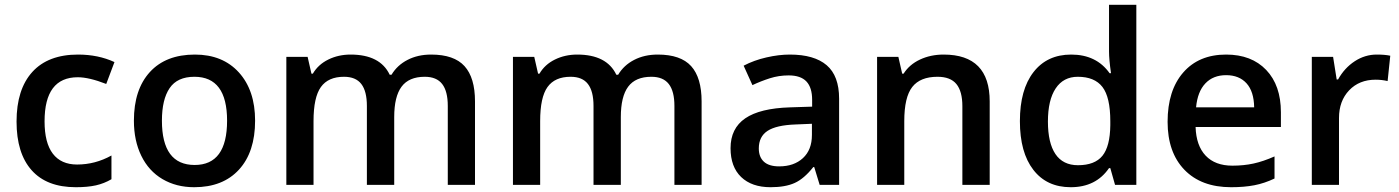

<svg xmlns="http://www.w3.org/2000/svg" viewBox="-20 -780 5903 810"><path d="M299.8 9.8Q177.2 9.8 113.5 -61.8Q49.8 -133.3 49.8 -267.1Q49.8 -403.3 116.5 -476.6Q183.1 -549.8 309.1 -549.8Q394.5 -549.8 462.9 -518.1L428.2 -425.8Q355.5 -454.1 308.1 -454.1Q168 -454.1 168 -268.1Q168 -177.2 202.9 -131.6Q237.8 -85.9 305.2 -85.9Q381.8 -85.9 450.2 -124V-23.9Q419.4 -5.9 384.5 2Q349.6 9.8 299.8 9.8Z M1056.2 -271Q1056.2 -138.7 988.3 -64.5Q920.4 9.8 799.3 9.8Q723.6 9.8 665.5 -24.4Q607.4 -58.6 576.2 -122.6Q544.9 -186.5 544.9 -271Q544.9 -402.3 612.3 -476.1Q679.7 -549.8 802.2 -549.8Q919.4 -549.8 987.8 -474.4Q1056.2 -398.9 1056.2 -271ZM663.1 -271Q663.1 -84 801.3 -84Q938 -84 938 -271Q938 -456.1 800.3 -456.1Q728 -456.1 695.6 -408.2Q663.1 -360.4 663.1 -271Z M1643.1 0H1527.8V-333Q1527.8 -395 1504.4 -425.5Q1481 -456.1 1431.2 -456.1Q1364.7 -456.1 1333.7 -412.8Q1302.7 -369.6 1302.7 -269V0H1188V-540H1277.8L1293.9 -469.2H1299.8Q1322.3 -507.8 1365 -528.8Q1407.7 -549.8 1459 -549.8Q1583.5 -549.8 1624 -464.8H1631.8Q1655.8 -504.9 1699.2 -527.3Q1742.7 -549.8 1798.8 -549.8Q1895.5 -549.8 1939.7 -501Q1983.9 -452.1 1983.9 -352.1V0H1869.1V-333Q1869.1 -395 1845.5 -425.5Q1821.8 -456.1 1772 -456.1Q1705.1 -456.1 1674.1 -414.3Q1643.1 -372.6 1643.1 -286.1Z M2599.1 0H2483.9V-333Q2483.9 -395 2460.4 -425.5Q2437 -456.1 2387.2 -456.1Q2320.8 -456.1 2289.8 -412.8Q2258.8 -369.6 2258.8 -269V0H2144V-540H2233.9L2250 -469.2H2255.9Q2278.3 -507.8 2321 -528.8Q2363.8 -549.8 2415 -549.8Q2539.6 -549.8 2580.1 -464.8H2587.9Q2611.8 -504.9 2655.3 -527.3Q2698.7 -549.8 2754.9 -549.8Q2851.6 -549.8 2895.8 -501Q2939.9 -452.1 2939.9 -352.1V0H2825.2V-333Q2825.2 -395 2801.5 -425.5Q2777.8 -456.1 2728 -456.1Q2661.1 -456.1 2630.1 -414.3Q2599.1 -372.6 2599.1 -286.1Z M3438 0 3415 -75.2H3411.1Q3372.1 -25.9 3332.5 -8.1Q3293 9.8 3231 9.8Q3151.4 9.8 3106.7 -33.2Q3062 -76.2 3062 -154.8Q3062 -238.3 3124 -280.8Q3186 -323.2 3313 -327.1L3406.2 -330.1V-358.9Q3406.2 -410.6 3382.1 -436.3Q3357.9 -461.9 3307.1 -461.9Q3265.6 -461.9 3227.5 -449.7Q3189.5 -437.5 3154.3 -420.9L3117.2 -502.9Q3161.1 -525.9 3213.4 -537.8Q3265.6 -549.8 3312 -549.8Q3415 -549.8 3467.5 -504.9Q3520 -460 3520 -363.8V0ZM3267.1 -78.1Q3329.6 -78.1 3367.4 -113Q3405.3 -147.9 3405.3 -210.9V-257.8L3335.9 -254.9Q3254.9 -252 3218 -227.8Q3181.2 -203.6 3181.2 -153.8Q3181.2 -117.7 3202.6 -97.9Q3224.1 -78.1 3267.1 -78.1Z M4155.3 0H4040V-332Q4040 -394.5 4014.9 -425.3Q3989.7 -456.1 3935.1 -456.1Q3862.3 -456.1 3828.6 -413.1Q3794.9 -370.1 3794.9 -269V0H3680.2V-540H3770L3786.1 -469.2H3792Q3816.4 -507.8 3861.3 -528.8Q3906.2 -549.8 3960.9 -549.8Q4155.3 -549.8 4155.3 -352.1Z M4497.1 9.8Q4396 9.8 4339.4 -63.5Q4282.7 -136.7 4282.7 -269Q4282.7 -401.9 4340.1 -475.8Q4397.5 -549.8 4499 -549.8Q4605.5 -549.8 4661.1 -471.2H4667Q4658.7 -529.3 4658.7 -563V-759.8H4773.9V0H4684.1L4664.1 -70.8H4658.7Q4603.5 9.8 4497.1 9.8ZM4527.8 -83Q4598.6 -83 4630.9 -122.8Q4663.1 -162.6 4664.1 -252V-268.1Q4664.1 -370.1 4630.9 -413.1Q4597.7 -456.1 4526.9 -456.1Q4466.3 -456.1 4433.6 -407Q4400.9 -357.9 4400.9 -267.1Q4400.9 -177.2 4432.6 -130.1Q4464.4 -83 4527.8 -83Z M5173.8 9.8Q5047.9 9.8 4976.8 -63.7Q4905.8 -137.2 4905.8 -266.1Q4905.8 -398.4 4971.7 -474.1Q5037.6 -549.8 5152.8 -549.8Q5259.8 -549.8 5321.8 -484.9Q5383.8 -419.9 5383.8 -306.2V-244.1H5023.9Q5026.4 -165.5 5066.4 -123.3Q5106.4 -81.1 5179.2 -81.1Q5227.1 -81.1 5268.3 -90.1Q5309.6 -99.1 5356.9 -120.1V-26.9Q5314.9 -6.8 5272 1.5Q5229 9.8 5173.8 9.8ZM5152.8 -462.9Q5098.1 -462.9 5065.2 -428.2Q5032.2 -393.6 5025.9 -327.1H5271Q5270 -394 5238.8 -428.5Q5207.5 -462.9 5152.8 -462.9Z M5788.1 -549.8Q5822.8 -549.8 5845.2 -544.9L5834 -438Q5809.6 -443.8 5783.2 -443.8Q5714.4 -443.8 5671.6 -398.9Q5628.9 -354 5628.9 -282.2V0H5514.2V-540H5604L5619.1 -444.8H5625Q5651.9 -493.2 5695.1 -521.5Q5738.3 -549.8 5788.1 -549.8Z"/></svg>

Font: Open Sans Semibold
Style: Regular
Weight: 600
Foundry: Ascender Corporation
Version: Version 1.10